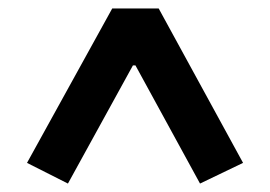

<svg xmlns="http://www.w3.org/2000/svg" viewBox="-20 -718 640 455"><path d="M556 -332 356 -698H246L44 -332L141 -283L295 -563H301L454 -283Z"/></svg>

Font: IBM Plex Thai SemiBold
Style: Regular
Weight: 600
Designer: Mike Abbink, Paul van der Laan, Pieter van Rosmalen, Ben Mitchell, Mark Frömberg
Foundry: Bold Monday
Version: Version 1.0